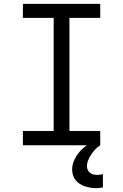

<svg xmlns="http://www.w3.org/2000/svg" viewBox="-20 -755 640 998"><path d="M99 0V-74H259V-662H99V-735H501V-662H341V-74H501V0ZM479 223Q465 223 450 220.5Q435 218 421.5 213.5Q408 209 395 201Q382 193 373 181.5Q364 170 359.5 155.5Q355 141 355 127Q355 98 368.5 71.5Q382 45 402.5 24.5Q423 4 448.5 -10.5Q474 -25 501 -35V0Q487 9 475.5 21Q464 33 454.5 47.5Q445 62 438.5 77.5Q432 93 432 110Q432 120 436.5 129Q441 138 449 144Q457 150 467 152Q477 154 487 154Q494 154 501.5 153Q509 152 515 150V219Q507 221 497.5 222Q488 223 479 223Z"/></svg>

Font: Iosevka SS04 Extended
Style: Regular
Weight: 400
Width: 7
Monospace: yes
Designer: Belleve Invis
Foundry: Belleve Invis
Version: Version 19.0.0; ttfautohint (v1.8.4)